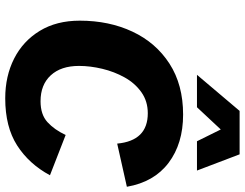

<svg xmlns="http://www.w3.org/2000/svg" viewBox="-121 -805 936 734"><g transform="rotate(90 347.0 -438.0)"><path d="M356 10Q271 10 204 -24Q137 -58 98 -122Q59 -186 59 -275Q59 -387 101 -476.5Q143 -566 223.5 -618Q304 -670 418 -670Q529 -670 602.5 -614.5Q676 -559 694 -455L529 -418Q518 -535 413 -535Q367 -535 332.5 -510.5Q298 -486 276 -446.5Q254 -407 243 -361Q232 -315 232 -272Q232 -203 268 -164Q304 -125 367 -125Q418 -125 447 -151.5Q476 -178 496 -221L650 -161Q607 -81 536 -35.5Q465 10 356 10ZM570 -886 632 -723H520L475 -814L390 -723H266L404 -886Z"/></g></svg>

Font: Work Sans
Style: Bold Italic
Weight: 700
Italic angle: -13°
Designer: Wei Huang
Foundry: Wei Huang
Version: Version 2.010; ttfautohint (v1.8.3)